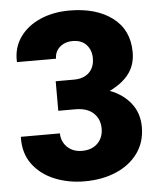

<svg xmlns="http://www.w3.org/2000/svg" viewBox="-52 -765 650 819"><g transform="rotate(-5 272.5 -355.5)"><path d="M277.8 10.3Q208 10.3 149.2 -13.9Q90.3 -38.1 55.7 -85Q21 -131.8 22.5 -199.7L22.9 -202.6H189.9Q189.9 -180.2 200.7 -161.4Q211.4 -142.6 231.2 -131.3Q251 -120.1 277.8 -120.1Q319.8 -120.1 344.5 -144.5Q369.1 -168.9 369.1 -208Q369.1 -248 342.3 -273.7Q315.4 -299.3 264.2 -299.3H191.4V-425.8H269Q297.9 -425.8 317.6 -436.3Q337.4 -446.8 347.7 -465.6Q357.9 -484.4 357.9 -509.3Q357.9 -544.4 337.2 -567.4Q316.4 -590.3 277.8 -590.3Q255.9 -590.3 238.5 -581.5Q221.2 -572.8 211.2 -557.4Q201.2 -542 201.2 -521.5H34.7L33.7 -524.4Q31.7 -583 62.7 -627.4Q93.8 -671.9 149.4 -696.5Q205.1 -721.2 275.9 -721.2Q390.1 -721.2 459.7 -668.7Q529.3 -616.2 529.3 -520.5Q529.3 -467.3 501.2 -429.4Q473.1 -391.6 417.5 -364.7Q473.6 -343.8 507.1 -301.3Q540.5 -258.8 540.5 -199.7Q540.5 -134.8 506.3 -87.6Q472.2 -40.5 412.8 -15.1Q353.5 10.3 277.8 10.3Z"/></g></svg>

Font: Roboto Slab LO Black
Style: Regular
Weight: 900
Designer: Google
Version: Version 2.000